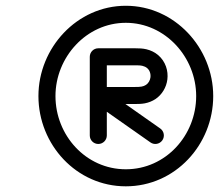

<svg xmlns="http://www.w3.org/2000/svg" viewBox="-20 -626 781 676"><path d="M296.1 -426C296.1 -426 296.1 -426 296.1 -426C296.1 -333.7 296.1 -241.4 296.1 -149.1C296.1 -132.5 309.5 -119.1 326.1 -119.1C342.6 -119.1 356.1 -132.5 356.1 -149.1C356.1 -149.1 356.1 -149.1 356.1 -149.1C356.1 -241.4 356.1 -333.7 356.1 -426C356.1 -442.6 342.6 -456 326.1 -456C309.5 -456 296.1 -442.6 296.1 -426ZM326.1 -396C326.1 -396 326.1 -396 326.1 -396C369.4 -396 412.7 -396 456 -396C464.6 -396 473.4 -396.1 481.8 -394.1C487.7 -392.7 493.5 -390.1 498.2 -386.1C502.6 -382.3 505.9 -377.3 507.8 -371.9C509.9 -366 510.5 -359.6 509.7 -353.4C508.4 -343.2 502.8 -333 494.1 -327.2C489.5 -324.1 484.2 -322.2 478.8 -321.2C471.3 -319.7 463.6 -319.8 456 -319.8C412.9 -319.8 369.9 -319.8 326.8 -319.8C312.8 -319.8 302.8 -310.2 299.1 -298.5C295.4 -286.9 298.1 -273.3 309.5 -265.2C376.2 -218.3 443 -171.5 509.7 -124.6C523.2 -115 541.9 -118.3 551.5 -131.9C561 -145.4 557.7 -164.1 544.2 -173.6C544.2 -173.6 544.2 -173.6 544.2 -173.6C477.5 -220.5 410.8 -267.4 344 -314.3C332.6 -322.4 321.3 -308.7 316.4 -293.1C311.4 -277.4 312.8 -259.8 326.8 -259.8C369.9 -259.8 412.9 -259.8 456 -259.8C467.4 -259.8 478.9 -260.1 490.1 -262.2C503.4 -264.8 516.2 -269.8 527.5 -277.3C550.5 -292.8 565.7 -318.4 569.2 -345.8C571.2 -361.3 569.6 -377.3 564.3 -392.1C558.9 -407.2 549.6 -421 537.4 -431.5C525.5 -441.8 510.9 -448.9 495.6 -452.5C482.6 -455.6 469.3 -456 456 -456C412.7 -456 369.4 -456 326.1 -456C309.5 -456 296.1 -442.6 296.1 -426C296.1 -409.5 309.5 -396 326.1 -396ZM670.7 -287.8C670.7 -149.9 564 -30 423 -30C282 -30 175.3 -149.9 175.3 -287.8C175.3 -424.1 283.7 -545.7 423 -545.7C562.3 -545.7 670.7 -424.1 670.7 -287.8ZM115.3 -287.8C115.3 -116.9 249 30 423 30C597 30 730.7 -116.9 730.7 -287.8C730.7 -457.1 595.3 -605.7 423 -605.7C250.7 -605.7 115.3 -457.1 115.3 -287.8Z"/></svg>

Font: FRB American Cursive
Style: Bold Italic
Weight: 700
Italic angle: -25°
Version: Version 2.0;Modular Font Editor K font №1